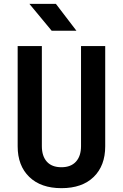

<svg xmlns="http://www.w3.org/2000/svg" viewBox="-20 -970 640 1000"><path d="M300 10Q193 10 132.5 -48.5Q72 -107 72 -208V-730H198V-209Q198 -157 224 -128Q250 -99 300 -99Q349 -99 375.5 -128Q402 -157 402 -209V-730H528V-208Q528 -107 468 -48.5Q408 10 300 10ZM249 -810 133 -950H271L378 -810Z"/></svg>

Font: Tiny
Style: Bold
Weight: 700
Monospace: yes
Designer: Philipp Nurullin, Konstantin Bulenkov
Foundry: JetBrains
Version: Version 2.251; ttfautohint (v1.8.4.7-5d5b)